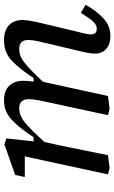

<svg xmlns="http://www.w3.org/2000/svg" viewBox="174 -734 572 960"><g transform="rotate(-90 460.0 -254.0)"><path d="M760 12Q718 12 695 -9.5Q672 -31 672 -64Q672 -85 677 -108.5Q682 -132 688 -156L724 -308Q730 -332 735 -355.5Q740 -379 740 -400Q740 -444 694 -444Q659 -444 624.5 -416Q590 -388 531 -325L508 -220Q496 -165 484 -110Q472 -55 460 0L396 8L364 0L428 -296Q434 -323 439 -349Q444 -375 444 -396Q444 -444 398 -444Q361 -444 325 -413.5Q289 -383 230 -318L212 -236Q200 -177 188 -118Q176 -59 164 0L100 8L68 0L158 -416H55L65 -464L218 -518L248 -508L233 -372H254Q297 -439 339 -479.5Q381 -520 438 -520Q485 -520 510.5 -494.5Q536 -469 536 -424Q536 -412 535 -398.5Q534 -385 532 -372H550Q593 -439 635 -479.5Q677 -520 738 -520Q788 -520 814 -495Q840 -470 840 -428Q840 -410 835 -383Q830 -356 824 -332L784 -164Q778 -140 773 -119.5Q768 -99 768 -84Q768 -72 774.5 -64Q781 -56 796 -56Q814 -56 830 -72Q846 -88 876 -136L916 -112Q886 -58 848.5 -23Q811 12 760 12Z"/></g></svg>

Font: Source Serif 4 Caption
Style: Italic
Weight: 400
Italic angle: -12°
Designer: Frank Grießhammer
Foundry: Adobe Systems Incorporated
Version: Version 4.004;hotconv 1.0.117;makeotfexe 2.5.65602